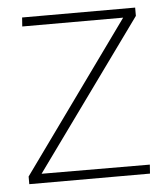

<svg xmlns="http://www.w3.org/2000/svg" viewBox="-44 -559 515 599"><g transform="rotate(-5 214.0 -260.0)"><path d="M24 -24 361 -492H45L47 -520H401V-494L65 -29L404 -28L402 0H24Z"/></g></svg>

Font: Murecho ExtraLight
Style: Regular
Weight: 200
Designer: Neil Summerour
Foundry: Positype
Version: Version 1.010; ttfautohint (v1.8.3)